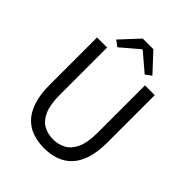

<svg xmlns="http://www.w3.org/2000/svg" viewBox="-259 -1081 1238 1238"><g transform="rotate(45 360.5 -462.0)"><path d="M360.8 13.4Q304.7 13.4 256.8 -2.9Q208.8 -19.2 173.2 -56.1Q137.7 -93 117.8 -153.8Q97.9 -214.5 97.9 -302.4V-733.4H189.9V-299.9Q189.9 -212.2 212.7 -161.4Q235.5 -110.5 274.3 -89.3Q313.1 -68 360.8 -68Q409.8 -68 449 -89.3Q488.3 -110.5 511.7 -161.4Q535 -212.2 535 -299.9V-733.4H624.1V-302.4Q624.1 -214.5 604.3 -153.8Q584.6 -93 548.6 -56.1Q512.7 -19.2 464.6 -2.9Q416.5 13.4 360.8 13.4ZM235.4 -781.4 195 -811.3 311.4 -936.7H408.2L524.7 -811.3L484.3 -781.4L362.7 -885.1H357.7Z"/></g></svg>

Font: Noto Sans SC Thin
Style: Regular
Weight: 100
Designer: Ryoko NISHIZUKA 西塚涼子 (kana, bopomofo & ideographs); Paul D. Hunt (Latin, Greek & Cyrillic); Sandoll Communications 산돌커뮤니
Foundry: Adobe
Version: Version 2.004-H2;hotconv 1.0.118;makeotfexe 2.5.65603